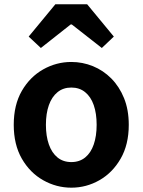

<svg xmlns="http://www.w3.org/2000/svg" viewBox="-20 -863 666 897"><path d="M313.3 13.8Q243.3 13.8 181.6 -21.1Q119.9 -55.9 82 -121.7Q44.2 -187.5 44.2 -279.9Q44.2 -372.8 82 -438.4Q119.9 -503.9 181.6 -538.7Q243.3 -573.5 313.3 -573.5Q365.7 -573.5 414.1 -553.9Q462.4 -534.2 500 -496.4Q537.6 -458.5 559.6 -404.2Q581.6 -349.8 581.6 -279.9Q581.6 -187.5 543.6 -121.7Q505.7 -55.9 444.5 -21.1Q383.3 13.8 313.3 13.8ZM313.3 -105.8Q351.3 -105.8 377.9 -127.3Q404.5 -148.9 418 -188.2Q431.5 -227.4 431.5 -279.9Q431.5 -332.7 418 -371.7Q404.5 -410.7 377.9 -432.3Q351.3 -454 313.3 -454Q275.2 -454 248.7 -432.3Q222.1 -410.7 208.3 -371.7Q194.5 -332.7 194.5 -279.9Q194.5 -227.4 208.3 -188.2Q222.1 -148.9 248.7 -127.3Q275.2 -105.8 313.3 -105.8ZM114 -692.1 238.6 -843H387.2L511.8 -692.1L455.7 -638.8L315.3 -748.8H310.3L170.9 -638.8Z"/></svg>

Font: Noto Sans SC Thin
Style: Regular
Weight: 100
Designer: Ryoko NISHIZUKA 西塚涼子 (kana, bopomofo & ideographs); Paul D. Hunt (Latin, Greek & Cyrillic); Sandoll Communications 산돌커뮤니
Foundry: Adobe
Version: Version 2.004-H2;hotconv 1.0.118;makeotfexe 2.5.65603